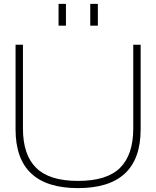

<svg xmlns="http://www.w3.org/2000/svg" viewBox="-20 -959 803 987"><path d="M281 -827V-939H319V-827ZM444 -827V-939H483V-827ZM381 8Q60 8 60 -294V-729H98V-298Q98 -163 166 -96Q234 -29 381 -29Q530 -29 597.5 -96.5Q665 -164 665 -298V-729H703V-294Q703 8 381 8Z"/></svg>

Font: Mona Sans Expanded ExtraLight
Style: Regular
Weight: 200
Width: 7
Designer: Deni Anggara
Foundry: GitHub
Version: Version 1.001;gftools[0.9.33]